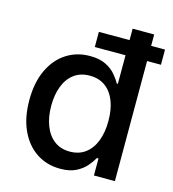

<svg xmlns="http://www.w3.org/2000/svg" viewBox="-110 -819 830 920"><g transform="rotate(15 305.5 -359.0)"><path d="M272 10.7Q205.6 10.7 154.3 -23.2Q103 -57.1 74 -119.9Q44.9 -182.6 44.9 -269.5Q44.9 -356.4 74.2 -418.9Q103.5 -481.4 155 -514.9Q206.5 -548.3 272 -548.3Q319.8 -548.3 350.8 -532.7Q381.8 -517.1 400.4 -495.1Q418.9 -473.1 429.2 -454.1H434.6V-727.5H541.5V0H437.5V-84.5H429.7Q418.9 -64.9 399.9 -42.7Q380.9 -20.5 350.1 -4.9Q319.3 10.7 272 10.7ZM295.4 -80.6Q340.8 -80.6 372.6 -104.5Q404.3 -128.4 420.7 -171.1Q437 -213.9 437 -270Q437 -326.7 420.7 -368.7Q404.3 -410.6 372.8 -433.8Q341.3 -457 295.4 -457Q249 -457 217.3 -433.1Q185.5 -409.2 169.4 -366.9Q153.3 -324.7 153.3 -270Q153.3 -215.3 169.7 -172.4Q186 -129.4 217.8 -105Q249.5 -80.6 295.4 -80.6ZM282.2 -595.7V-670.9H610.4V-595.7Z"/></g></svg>

Font: Inter 17pt Medium
Style: Regular
Weight: 500
Version: Version 4.001;git-66647c0bb